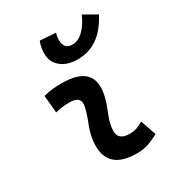

<svg xmlns="http://www.w3.org/2000/svg" viewBox="-190 -917 966 1047"><g transform="rotate(-30 293.0 -393.5)"><path d="M471.7 -129.4 505.4 -31.2Q475.6 -14.2 442.4 -2.2Q409.2 9.8 366.2 9.8Q180.7 9.8 190.9 -153.3Q194.3 -206.5 214.4 -255.9Q234.4 -305.2 245.1 -349.1Q262.2 -415.5 184.6 -415.5Q138.2 -415.5 95.2 -404.3L85 -513.7Q113.8 -522 142.6 -524.7Q171.4 -527.3 200.2 -527.3Q411.6 -527.3 367.2 -345.2Q359.4 -312 347.7 -283.4Q335.9 -254.9 326.4 -226.8Q316.9 -198.7 314.5 -166.5Q310.1 -102.5 385.3 -102.5Q409.7 -102.5 428 -108.6Q446.3 -114.7 471.7 -129.4ZM344.7 -595.7Q276.9 -595.7 238 -628.4Q199.2 -661.1 199.2 -712.9Q199.2 -731.9 202.4 -750.5Q205.6 -769 213.4 -788.1L312.5 -781.2Q307.6 -767.6 306.4 -756.8Q305.2 -746.1 305.2 -737.8Q305.2 -712.4 317.1 -696.3Q329.1 -680.2 358.4 -680.2Q394.5 -680.2 426.8 -711.2Q459 -742.2 482.9 -796.9L564.5 -750.5Q522.9 -670.9 467.8 -633.3Q412.6 -595.7 344.7 -595.7Z"/></g></svg>

Font: Cascadia Code PL SemiBold
Style: Italic
Weight: 600
Italic angle: -10°
Monospace: yes
Designer: Aaron Bell
Foundry: Saja Typeworks
Version: Version 2404.023; ttfautohint (v1.8.4)